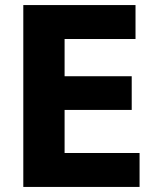

<svg xmlns="http://www.w3.org/2000/svg" viewBox="-20 -710 610 758"><path d="M500 -409V-276H235V-106H531V28H72V-690H515V-556H235V-409Z"/></svg>

Font: BM Euljiro oraeorae
Style: Regular
Weight: 400
Designer: Bongjin Kim; Bomjun Kim; Myungsoo Han; Hyesun Chae; Mikyoung Jeong; Wujin Sim; Minjae Kang; Suwha Jang;
Foundry: Sandoll Inc.
Version: Version 1.000;hotconv 1.0.109;makeexe 2.5.65596